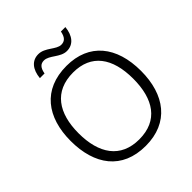

<svg xmlns="http://www.w3.org/2000/svg" viewBox="-240 -1076 1252 1252"><g transform="rotate(-45 386.0 -449.5)"><path d="M210 -791H253C261 -837 280 -854 310 -854C359 -854 400 -791 460 -791C519 -791 556 -836 563 -909H522C513 -863 494 -846 463 -846C417 -846 375 -909 313 -909C254 -909 217 -865 210 -791ZM710 -358C710 -583 597 -725 389 -725C171 -725 62 -577 62 -359C62 -140 168 10 386 10C600 10 710 -139 710 -358ZM134 -358C134 -544 215 -664 389 -664C556 -664 638 -550 638 -358C638 -171 560 -50 386 -50C214 -50 134 -172 134 -358Z"/></g></svg>

Font: Noto Kufi Arabic Light
Style: Regular
Weight: 300
Designer: Monotype Design Team, David Williams, Khaled Hosny
Foundry: Google LLC
Version: Version 2.109